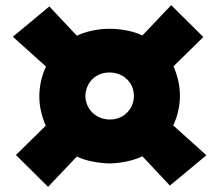

<svg xmlns="http://www.w3.org/2000/svg" viewBox="-20 -624 853 747"><path d="M167 103 279 -15Q306 -2 340 4.5Q374 11 407 12Q440 11 473.5 4Q507 -3 534 -16L641 98L783 -20L654 -136Q666 -161 673 -191Q680 -221 680 -252Q680 -283 673 -312Q666 -341 655 -366L771 -480L646 -604L534 -486Q507 -499 473 -505.5Q439 -512 406 -512Q373 -512 339.5 -505Q306 -498 279 -485L172 -599L30 -481L159 -365Q147 -340 140 -310Q133 -280 133 -249Q133 -218 140 -189Q147 -160 158 -135L42 -21ZM501 -251Q501 -226 489 -205Q477 -184 456 -171.5Q435 -159 407 -159Q381 -159 359.5 -171Q338 -183 325.5 -203.5Q313 -224 312 -250Q313 -276 324.5 -296.5Q336 -317 357 -329.5Q378 -342 406 -342Q433 -342 454.5 -330Q476 -318 488.5 -297.5Q501 -277 501 -251Z"/></svg>

Font: Catamaran Thin Black
Style: Regular
Weight: 900
Version: Version 2.000